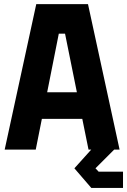

<svg xmlns="http://www.w3.org/2000/svg" viewBox="-20 -720 612 924"><path d="M419.5 184.5 338 90 419 0H406L376 -148H181.5L152 0H2.5L154.5 -700H403.5L555.5 0H529.5L439.5 90L454.5 106H572V184.5ZM207 -276H350L293 -558H263Z"/></svg>

Font: Tourney Condensed Black
Style: Regular
Weight: 900
Width: 3
Designer: Tyler Finck
Foundry: Etcetera Type Co
Version: Version 1.010; ttfautohint (v1.8.3)